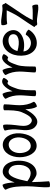

<svg xmlns="http://www.w3.org/2000/svg" viewBox="1195 -1822 884 3314"><g transform="rotate(-90 1637.0 -165.0)"><path d="M20 -508C76 -410 79 -262 79 -133C79 -7 53 119 64 244C65 253 88 258 116 256C144 253 166 244 165 236C157 140 153 44 151 -51L152 -56C198 -18 249 22 294 24C461 31 547 -166 513 -362C497 -451 452 -538 367 -556C255 -581 190 -487 146 -354C141 -441 131 -519 108 -559C104 -566 80 -561 56 -547C32 -533 16 -516 20 -508ZM298 -78C252 -80 209 -102 173 -131C171 -133 169 -134 166 -135C200 -308 247 -479 346 -457C397 -445 433 -401 442 -349C467 -212 413 -73 298 -78Z M790 25C920 16 983 -124 993 -264C1004 -420 919 -568 783 -559C651 -549 580 -410 580 -267C580 -114 657 35 790 25ZM652 -267C652 -361 702 -451 790 -457C877 -463 929 -368 922 -269C915 -175 870 -82 783 -76C697 -70 652 -167 652 -267Z M1537 -25C1495 -98 1478 -182 1478 -267C1478 -352 1492 -436 1493 -522C1493 -522 1493 -523 1493 -524C1493 -525 1493 -526 1493 -527C1493 -527 1493 -528 1493 -529C1493 -530 1493 -532 1493 -533C1493 -542 1470 -549 1442 -549C1414 -549 1391 -542 1391 -533C1391 -430 1391 -308 1356 -228C1313 -128 1256 -22 1180 -69C1119 -107 1116 -188 1125 -262C1137 -357 1154 -492 1139 -546C1137 -555 1113 -556 1086 -549C1059 -541 1039 -529 1041 -520C1063 -439 1065 -354 1055 -271C1041 -161 1036 -38 1128 18C1235 84 1340 -32 1408 -170C1411 -97 1420 -25 1449 25C1453 33 1476 28 1501 14C1525 0 1541 -18 1537 -25Z M1736 0C1736 -104 1736 -235 1761 -308C1794 -402 1830 -510 1885 -467C1892 -462 1911 -476 1928 -498C1945 -521 1953 -543 1946 -549C1861 -614 1775 -519 1718 -391C1714 -454 1703 -515 1678 -559C1674 -566 1650 -561 1626 -547C1602 -533 1586 -516 1590 -508C1632 -435 1649 -351 1649 -267C1649 -192 1638 -117 1635 -43C1634 -31 1634 -20 1634 -8V-7C1634 -6 1634 -5 1634 -3C1634 -3 1634 -1 1634 0C1634 9 1657 16 1685 16C1713 16 1736 9 1736 0Z M2146 0C2146 -104 2146 -235 2171 -308C2204 -402 2240 -510 2295 -467C2302 -462 2321 -476 2338 -498C2355 -521 2363 -543 2356 -549C2271 -614 2185 -519 2128 -391C2124 -454 2113 -515 2088 -559C2084 -566 2060 -561 2036 -547C2012 -533 1996 -516 2000 -508C2042 -435 2059 -351 2059 -267C2059 -192 2048 -117 2045 -43C2044 -31 2044 -20 2044 -8V-7C2044 -6 2044 -5 2044 -3C2044 -3 2044 -1 2044 0C2044 9 2067 16 2095 16C2123 16 2146 9 2146 0Z M2781 -108C2785 -116 2769 -133 2745 -147C2720 -161 2697 -166 2693 -159C2659 -100 2594 -64 2528 -75C2469 -86 2419 -126 2409 -184C2408 -190 2407 -197 2406 -203C2611 -154 2799 -251 2772 -406C2753 -510 2652 -577 2546 -558C2384 -529 2308 -347 2339 -172C2356 -76 2417 8 2510 25C2619 44 2725 -12 2781 -108ZM2564 -458C2626 -469 2692 -450 2702 -394C2721 -283 2570 -257 2413 -306C2433 -383 2486 -444 2564 -458Z M2883 35C2991 16 3098 69 3206 50C3214 49 3218 25 3213 -3C3208 -30 3197 -52 3188 -50C3109 -36 3029 -45 2949 -43C2981 -114 3022 -181 3066 -246C3125 -333 3224 -479 3241 -508C3244 -513 3238 -523 3226 -533C3225 -536 3225 -537 3225 -538C3222 -558 3206 -571 3191 -568C3083 -549 2976 -602 2868 -583C2860 -582 2856 -558 2861 -531C2866 -503 2877 -482 2886 -483C2962 -497 3039 -489 3116 -491C3081 -420 3048 -348 3008 -287C2947 -197 2834 -30 2829 -17C2827 -12 2835 -3 2849 5C2852 24 2868 38 2883 35Z"/></g></svg>

Font: Nupuram Condensed Medium
Style: Regular
Weight: 500
Width: 3
Designer: Santhosh Thottingal (santhosh.thottingal@gmail.com)
Foundry: SMC
Version: Version 1.000